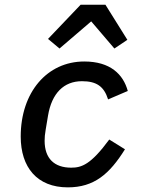

<svg xmlns="http://www.w3.org/2000/svg" viewBox="-20 -792 640 824"><path d="M271 12.1C384.2 12.1 450.3 -45.5 516.3 -151.3L448.9 -193.2C369.7 -85.6 330.3 -72.4 285.5 -72.4C213.4 -72.4 171.5 -111.5 171.5 -187.9C171.5 -202.1 172.6 -215.9 176.1 -235.8L186.1 -295.8C202.1 -391.7 253.9 -443.5 331.7 -443.5C393.5 -443.5 426.1 -421.9 443.9 -365.4L528.4 -401.6C508.9 -473 453.5 -528.1 341.6 -528.1C182.2 -528.1 68.9 -396 68.9 -206C68.9 -73.9 139.2 12.1 271 12.1ZM186.1 -625 235.4 -583.8 371.4 -700.3 470.9 -583.8 526.6 -621.1 432.5 -771.7H326Z"/></svg>

Font: Margiela Mono Italic Medium It
Style: Regular
Weight: 500
Designer: Mike Abbink, Paul van der Laan, Pieter van Rosmalen
Foundry: Bold Monday
Version: Version 2.003 2021